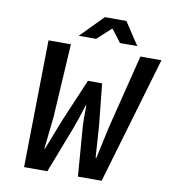

<svg xmlns="http://www.w3.org/2000/svg" viewBox="-90 -904 877 982"><g transform="rotate(10 349.0 -413.5)"><path d="M259.8 -710 375 -827.1H486.8L564 -710H474.1L424.8 -774.9H420.9L350.1 -710ZM101.1 0 111.8 -660.2H228L205.1 -276.9Q201.7 -249.5 196 -194.3Q190.4 -139.2 187 -110.8H189.9Q200.2 -138.7 222.2 -193.8Q244.1 -249 254.9 -276.9L346.2 -491.2H419.9L441.9 -276.9Q443.4 -250.5 447.5 -195.1Q451.7 -139.6 453.1 -110.8H457L493.2 -276.9L588.9 -660.2H698.2L503.9 0H380.9L361.8 -243.2Q357.9 -293.9 359.9 -366.2H356.9Q334 -291 315.9 -243.2L222.2 0Z"/></g></svg>

Font: Office Code Pro Medium Italic
Style: Regular
Weight: 500
Italic angle: -9°
Designer: Nathan Rutzky & Paul D. Hunt
Foundry: Adobe Systems Incorporated
Version: Version 1.004;PS 001.004;hotconv 1.0.70;makeotf.lib2.5.58329